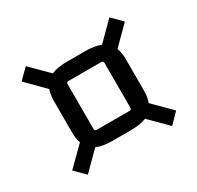

<svg xmlns="http://www.w3.org/2000/svg" viewBox="-119 -714 825 803"><g transform="rotate(-30 293.5 -312.5)"><path d="M42 -98 129 -184Q121 -208 121 -236V-388Q121 -417 129 -441L45 -526L92 -573L175 -490Q204 -503 251 -503H339Q384 -503 413 -491L497 -575L544 -527L460 -443Q469 -421 469 -388V-236Q469 -204 460 -182L544 -98L497 -50L414 -133Q384 -121 339 -121H251Q203 -121 174 -134L90 -50ZM374 -430H216Q206 -430 206 -420V-204Q206 -194 216 -194H374Q384 -194 384 -204V-420Q384 -430 374 -430Z"/></g></svg>

Font: Gemunu Libre Medium
Style: Regular
Weight: 500
Designer: Puspanada Ekanayake, Sola Matas, Pathum Egodawatta, Kosala Senevirathne
Foundry: mooniak
Version: Version 1.100